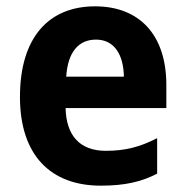

<svg xmlns="http://www.w3.org/2000/svg" viewBox="-20 -576 586 606"><path d="M280 -556C134 -556 43 -458 43 -270C43 -86 140 10 298 10C374 10 426 -2 476 -28V-140C422 -112 375 -100 314 -100C232 -100 189 -148 187 -235H505V-308C505 -465 421 -556 280 -556ZM283 -451C341 -451 370 -403 371 -334H189C194 -413 229 -451 283 -451Z"/></svg>

Font: Noto Sans Georgian SemiCondensed Bold
Style: Regular
Weight: 700
Width: 4
Designer: Monotype Design Team, Akaki Razmadze
Foundry: Google LLC
Version: Version 2.005